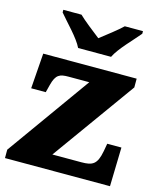

<svg xmlns="http://www.w3.org/2000/svg" viewBox="-114 -848 771 929"><g transform="rotate(15 271.0 -383.0)"><path d="M204 -606H369C390 -651 455 -715 486 -753V-766H395C374 -745 316 -700 286 -677C256 -700 199 -745 178 -766H87V-753C118 -715 183 -651 204 -606ZM0 0H526L531 -195H460L453 -156C440 -87 418 -76 362 -76H217L516 -492V-536H48L35 -359H108L118 -398C132 -453 152 -460 195 -460H299L0 -42Z"/></g></svg>

Font: Noto Serif Georgian Black
Style: Regular
Weight: 900
Designer: Monotype Design Team, Akaki Razmadze
Foundry: Google LLC
Version: Version 2.003